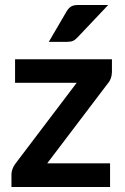

<svg xmlns="http://www.w3.org/2000/svg" viewBox="-20 -751 500 771"><path d="M429.5 -462Q429.5 -449 425 -436.5Q420.5 -424 413 -416L169.5 -95H422V0H26V-51.5Q26 -60 30 -71.8Q34 -83.5 42 -94L288 -418.5H40.5V-513H429.5ZM414.5 -731 291 -600.5Q281.5 -590.5 272.8 -586.8Q264 -583 250 -583H176L247 -704.5Q254.5 -717.5 264.5 -724.2Q274.5 -731 294.5 -731Z"/></svg>

Font: Lato 2
Style: Bold
Weight: 700
Designer: Lukasz Dziedzic with Adam Twardoch and Botio Nikoltchev
Foundry: tyPoland Lukasz Dziedzic
Version: Version 2.015; 2015-08-06; http://www.latofonts.com/